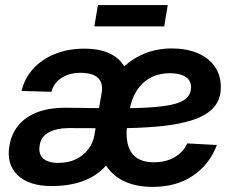

<svg xmlns="http://www.w3.org/2000/svg" viewBox="-20 -733 936 765"><path d="M185.1 8.3Q95.7 8.3 50.3 -35.2Q4.9 -78.6 17.6 -152.3Q24.9 -197.8 51.8 -231.7Q78.6 -265.6 125 -284.4Q171.4 -303.2 237.8 -303.7Q263.7 -303.7 287.8 -303.2Q312 -302.7 338.9 -302.5Q365.7 -302.2 398.9 -302.2L389.2 -222.2Q355.5 -222.2 320.3 -222.4Q285.2 -222.7 252.4 -222.7Q206.1 -222.2 174.8 -205.8Q143.6 -189.5 138.2 -154.8Q132.3 -119.6 151.6 -101.8Q170.9 -84 212.4 -84Q253.4 -84 283.7 -99.1Q314 -114.3 332.5 -139.4Q351.1 -164.6 356 -194.3L384.8 -361.3Q392.1 -401.4 370.8 -422.1Q349.6 -442.9 300.3 -442.9Q270.5 -442.9 246.8 -433.6Q223.1 -424.3 207 -407.5Q190.9 -390.6 184.6 -367.2L65.9 -370.6Q77.6 -420.4 111.6 -458.3Q145.5 -496.1 197.8 -517.6Q250 -539.1 315.9 -539.1Q381.3 -539.1 422.9 -517.1Q464.4 -495.1 481.4 -456.1Q498.5 -417 489.7 -365.2L453.6 -147.5L445.3 -145.5Q428.7 -99.1 394.5 -64.5Q360.4 -29.8 308.3 -10.7Q256.3 8.3 185.1 8.3ZM587.9 11.7Q515.6 11.7 464.8 -15.9Q414.1 -43.5 389.4 -97.2Q364.7 -150.9 369.6 -230Q373.5 -298.8 396.7 -355.7Q419.9 -412.6 459.5 -453.9Q499 -495.1 551 -517.6Q603 -540 665 -540Q721.7 -540 765.6 -522Q809.6 -503.9 834.7 -469.2Q859.9 -434.6 859.9 -385.3Q859.9 -336.9 831.8 -305.2Q803.7 -273.4 748.3 -255.1Q692.9 -236.8 611.6 -229.2Q530.3 -221.7 422.9 -221.7L435.5 -301.3Q527.8 -301.3 587.2 -305.7Q646.5 -310.1 680.2 -320.1Q713.9 -330.1 727.5 -346.4Q741.2 -362.8 741.2 -385.7Q741.2 -413.1 718.8 -427.2Q696.3 -441.4 657.2 -441.4Q613.8 -441.4 580.3 -423.6Q546.9 -405.8 525.4 -372.8Q503.9 -339.8 496.1 -293.9Q493.7 -277.3 490.7 -260.3Q487.8 -243.2 486.1 -228.3Q484.4 -213.4 484.4 -202.6Q484.4 -144 511.7 -115.2Q539.1 -86.4 593.3 -86.4Q641.6 -86.4 676.5 -107.2Q711.4 -127.9 726.1 -161.6L844.2 -155.3Q814.9 -77.6 748.8 -33Q682.6 11.7 587.9 11.7ZM648.4 -712.9 634.3 -627.9H356L370.1 -712.9Z"/></svg>

Font: Inter 24pt SemiBold
Style: Italic
Weight: 600
Italic angle: -9.3988°
Designer: Rasmus Andersson
Foundry: rsms
Version: Version 4.001;git-66647c0bb